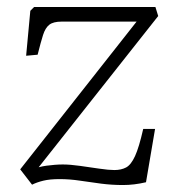

<svg xmlns="http://www.w3.org/2000/svg" viewBox="-20 -523 508 551"><path d="M78 -503H426L434 -477L91 -43Q102 -46 113.5 -47.5Q125 -49 137 -50Q149 -51 160 -51Q181 -51 209.5 -47Q238 -43 265 -39Q292 -35 308 -35Q328 -35 342 -42.5Q356 -50 367.5 -75Q379 -100 391 -153H425L399 0Q365 8 333 8Q301 8 270 4Q239 0 209.5 -4.5Q180 -9 151 -9Q123 -9 104.5 -4.5Q86 0 72 7L38 -37L372 -461H157Q133 -461 121.5 -452Q110 -443 103.5 -422.5Q97 -402 88 -366L55 -363L67 -492Z"/></svg>

Font: Literata ExtraLight
Style: Italic
Weight: 250
Italic angle: -2°
Designer: Latin by Veronika Burian and Jose Scaglione. Greek by Irene Vlachou. Cyrillic by Vera Evstafieva
Foundry: TypeTogether
Version: Version 3.002